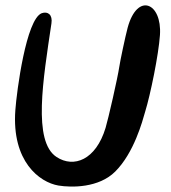

<svg xmlns="http://www.w3.org/2000/svg" viewBox="-20 -683 635 713"><path d="M574 -553C582 -673 490 -713 454 -580C445 -546 426 -456 423 -435C417 -394 382 -241 372 -208C336 -89 254 -58 190 -100C101 -158 140 -387 171 -596C176 -628 158 -642 135 -634C77 -612 42 -344 37 -274C23 -83 127 -6 197 6C246 14 347 15 408 -46C478 -116 509 -233 519 -268C539 -333 569 -480 574 -553Z"/></svg>

Font: Carybe
Style: Regular
Weight: 400
Designer: Genilson Lima Santos
Foundry: Genilson Lima Santos
Version: Version 1.010;PS 001.010;hotconv 1.0.70;makeotf.lib2.5.58329